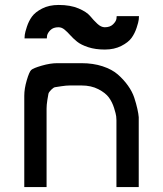

<svg xmlns="http://www.w3.org/2000/svg" viewBox="-20 -755 658 775"><path d="M216 -645Q195 -645 183.5 -633.5Q172 -622 170 -611L169 -600H79Q79 -605 80 -614.5Q81 -624 88.5 -647Q96 -670 109 -688Q122 -706 150 -720.5Q178 -735 217 -735Q264 -735 297 -721Q330 -707 344 -690Q358 -673 373 -659Q388 -645 403 -645Q424 -645 436 -656.5Q448 -668 450 -679L451 -690H541Q541 -685 540 -675.5Q539 -666 531.5 -643Q524 -620 511 -602Q498 -584 469.5 -569.5Q441 -555 403 -555Q365 -555 336 -564.5Q307 -574 291 -587Q275 -600 263.5 -613Q252 -626 240.5 -635.5Q229 -645 216 -645ZM78 0V-270Q78 -340 78 -368.5Q78 -397 88 -431Q98 -465 106 -472.5Q114 -480 148.5 -490Q183 -500 211 -500Q239 -500 309 -500Q356 -500 394 -487.5Q432 -475 455.5 -454.5Q479 -434 496.5 -409.5Q514 -385 522 -360.5Q530 -336 534.5 -315.5Q539 -295 540 -282V-270V0H450V-270Q450 -276 449 -285.5Q448 -295 440.5 -319Q433 -343 419.5 -361.5Q406 -380 377 -395Q348 -410 309 -410Q276 -410 262 -410Q248 -410 228 -407Q208 -404 202 -403Q196 -402 186.5 -392.5Q177 -383 175.5 -376.5Q174 -370 171 -350.5Q168 -331 168 -316.5Q168 -302 168 -270V0Z"/></svg>

Font: Hermit
Style: Regular
Weight: 400
Designer: Pablo Caro
Version: Version 2.000;PS 002.000;hotconv 1.0.88;makeotf.lib2.5.64775